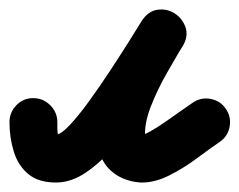

<svg xmlns="http://www.w3.org/2000/svg" viewBox="-70 -335 505 405"><path d="M0 -128Q21 -128 36 -113Q51 -98 51 -77Q51 -70 51 -62.5Q51 -55 53 -48Q55 -42 50 -46.5Q45 -51 48 -51Q58 -51 76.5 -70.5Q95 -90 117.5 -121Q140 -152 162 -185.5Q184 -219 202 -247.5Q220 -276 229 -291Q243 -312 262.5 -314.5Q282 -317 298 -307Q314 -297 321 -278.5Q328 -260 315 -238Q301 -214 281.5 -180Q262 -146 248 -110Q234 -74 236 -44Q236 -44 232 -47.5Q228 -51 233 -50Q233 -50 231 -50Q230 -51 230 -51Q235 -51 249 -59Q263 -67 279.5 -78.5Q296 -90 311.5 -101Q327 -112 336 -118Q353 -130 373.5 -126.5Q394 -123 406 -106Q418 -89 414.5 -68.5Q411 -48 394 -36Q372 -21 344.5 -0.5Q317 20 287 35Q257 50 230 50Q230 50 229 50Q227 50 227 50Q207 49 188.5 41Q170 33 156 17Q137 -7 134.5 -38.5Q132 -70 141.5 -105Q151 -140 166.5 -174.5Q182 -209 199 -239Q216 -269 229 -290Q241 -311 261 -313.5Q281 -316 298 -306Q314 -296 321 -277Q328 -258 315 -237Q299 -212 277 -175.5Q255 -139 228.5 -100Q202 -61 172 -26.5Q142 8 111 29Q80 50 48 50Q11 50 -10.5 32Q-32 14 -41 -15.5Q-50 -45 -50 -77Q-50 -98 -35.5 -113Q-21 -128 0 -128Z"/></svg>

Font: FRB American Cursive Guidelines Arrows Ultra
Style: Bold Italic
Weight: 1000
Italic angle: -25°
Version: Version 2.0;Modular Font Editor K font №1